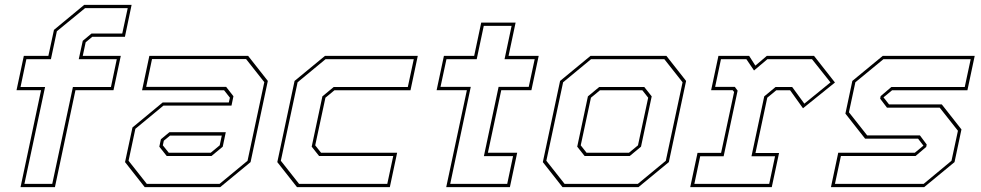

<svg xmlns="http://www.w3.org/2000/svg" viewBox="-20 -770 4038 790"><path d="M64.5 0 149 -399H48L78 -540H179L202 -647L326.5 -750H521.5L494 -618.5H359.5L332.5 -596L320.5 -540H477L447 -399H290.5L206 0ZM80.5 -13.5H195L280 -412H436.5L460.5 -526.5H304L320.5 -602L356.5 -632H483L505.5 -736.5H330L214 -641.5L189.5 -526.5H88.5L64.5 -412H165.5Z M575.5 0 494.5 -103 525 -245.5 649.5 -348.5H921.5L926 -368L902 -398.5H564.5L594.5 -540H1001L1082 -437L1011 -103L886 0ZM666 -128 635.5 -166.5 642 -197 677 -226H909L896.5 -166.5L850 -128ZM584 -13.5H883.5L998.5 -108.5L1067.5 -432L992.5 -527H605.5L581.5 -412.5H910.5L940.5 -374L932.5 -335.5H652.5L537 -240L509 -108.5ZM674.5 -141.5H847L884 -172L892.5 -212H679.5L654 -191L650 -172Z M1202 0 1121 -103 1192 -437 1317 -540H1699L1669 -398.5H1356L1319 -368L1277 -172L1301 -141.5H1614L1584 0ZM1210.5 -13.5H1573.5L1598 -128H1293L1262.5 -166.5L1306.5 -373.5L1353 -412H1658L1682.5 -526.5H1319.5L1204.5 -431.5L1135.5 -108.5Z M1816 0 1901 -399H1776.5L1806.5 -540H1931L1960 -677H2101.5L2072.5 -540H2196.5L2166.5 -399H2042.5L1987.5 -141.5H2108L2078 0ZM1832.5 -13.5H2067L2091 -127.5H1971L2031.5 -412.5H2155.5L2180 -526.5H2056L2085 -663.5H1970.5L1941.5 -526.5H1817L1792.5 -412.5H1917Z M2294.5 0 2213.5 -103 2284.5 -437 2409.5 -540H2722L2803 -437L2732 -103L2607 0ZM2303 -13.5H2604.5L2719.5 -108.5L2788.5 -431.5L2713.5 -526.5H2412L2297 -431.5L2228 -108.5ZM2385.5 -128 2355 -166.5 2399 -373.5 2445.5 -412H2631L2661.5 -373.5L2617.5 -166.5L2571 -128ZM2393.5 -141.5H2568L2605 -172L2647 -368L2623 -398.5H2448.5L2411.5 -368L2369.5 -172Z M2820 0 2850 -141H2947L3000.5 -391.5L2994.5 -399H2906L2936 -540H3062.5L3088 -500L3135 -540H3329.5L3415.5 -430.5L3284 -324.5L3231 -398.5H3174L3137 -368L3088.5 -140.5H3185.5L3155.5 0ZM2837 -13.5H3145L3169 -127H3072L3124.5 -373.5L3171 -412H3239.5L3289.5 -343.5L3397 -431L3321 -526.5H3137.5L3082.5 -480L3051 -526.5H2946.5L2922.5 -412.5H3003.5L3015 -397L2957.5 -127H2861Z M3399 0 3429 -141.5H3744L3781 -172L3780.5 -169.5L3757.5 -199.5H3539.5L3458.5 -302.5L3487 -437L3612 -540H3990.5L3960.5 -398.5H3650.5L3613.5 -368L3614 -371L3638 -340.5H3855L3936 -237.5L3907.5 -103L3782.5 0ZM3415.5 -13.5H3780.5L3895 -108.5L3921.5 -232L3846.5 -327H3629.5L3601.5 -364L3603.5 -374.5L3647.5 -412H3949.5L3974 -526.5H3615L3499.5 -431.5L3473 -308L3548 -213H3765L3793 -175.5L3791 -165.5L3747 -128H3440Z"/></svg>

Font: Tourney Thin
Style: Italic
Weight: 100
Italic angle: -12°
Designer: Tyler Finck
Foundry: Etcetera Type Co
Version: Version 1.015